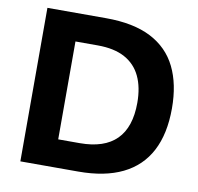

<svg xmlns="http://www.w3.org/2000/svg" viewBox="-79 -785 893 866"><g transform="rotate(10 368.0 -351.5)"><path d="M69.3 0V-703.1H337.4Q463.9 -703.1 544.2 -661.9Q624.5 -620.6 662.8 -542.5Q701.2 -464.4 701.2 -353.5Q701.2 -236.8 659.9 -158.2Q618.7 -79.6 537.1 -39.8Q455.6 0 335 0ZM220.2 -127.4H318.8Q543 -127.4 543 -351.6Q543 -422.4 519.3 -472.4Q495.6 -522.5 446.8 -549.1Q397.9 -575.7 321.8 -575.7H220.2Z"/></g></svg>

Font: Schibsted Grotesk
Style: Bold
Weight: 700
Designer: Bakken & Baeck AS, Henrik Kongsvoll
Foundry: Schibsted ASA
Version: Version 1.100;gftools[0.9.25]